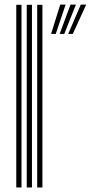

<svg xmlns="http://www.w3.org/2000/svg" viewBox="-20 -821 398 841"><path d="M142.9 0V-800H165.8V0ZM51.3 0V-800H74.2V0ZM97.1 0V-800H120V0ZM224.2 -672.4H203.8L243.8 -800.7H267.4ZM298.9 -672.4H278.7L333.9 -800.7H357.5ZM261.5 -672.4H241.3L288.8 -800.7H312.5Z"/></svg>

Font: Big Shoulders Inline Text Thin
Style: Regular
Weight: 100
Designer: Patric King
Foundry: XO Type Co
Version: Version 2.002